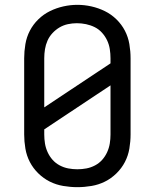

<svg xmlns="http://www.w3.org/2000/svg" viewBox="-20 -766 640 794"><path d="M300 8Q271 8 241.5 3Q212 -2 186 -15Q160 -28 138.5 -49Q117 -70 103.5 -96Q90 -122 85 -151.5Q80 -181 80 -210V-525Q80 -554 85 -583.5Q90 -613 103.5 -639Q117 -665 138.5 -686Q160 -707 186.5 -720Q213 -733 242 -739.5Q271 -746 300 -746Q329 -746 358 -739.5Q387 -733 413.5 -720Q440 -707 461.5 -686Q483 -665 496.5 -639Q510 -613 515 -583.5Q520 -554 520 -525V-210Q520 -181 515 -151.5Q510 -122 496.5 -96Q483 -70 461.5 -49Q440 -28 414 -15Q388 -2 358.5 3Q329 8 300 8ZM163 -322 437 -504V-525Q437 -544 434 -563Q431 -582 423 -599Q415 -616 402 -630.5Q389 -645 372 -653.5Q355 -662 336 -666Q317 -670 298 -670Q279 -670 260.5 -666Q242 -662 226 -652.5Q210 -643 197 -629Q184 -615 176.5 -598Q169 -581 166 -562.5Q163 -544 163 -525ZM300 -66Q319 -66 337.5 -69.5Q356 -73 373 -82Q390 -91 402.5 -105Q415 -119 423 -136.5Q431 -154 434 -172.5Q437 -191 437 -210V-413L163 -231V-210Q163 -191 166 -172.5Q169 -154 177 -136.5Q185 -119 197.5 -105Q210 -91 227 -82Q244 -73 262.5 -69.5Q281 -66 300 -66Z"/></svg>

Font: Iosevka Curly Extended
Style: Regular
Weight: 400
Width: 7
Monospace: yes
Designer: Belleve Invis
Foundry: Belleve Invis
Version: Version 11.1.0; ttfautohint (v1.8.3)